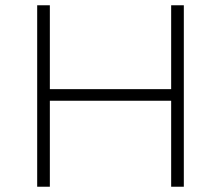

<svg xmlns="http://www.w3.org/2000/svg" viewBox="-20 -708 838 728"><path d="M121 0V-688H169V-370H629V-688H677V0H629V-326H169V0Z"/></svg>

Font: Saira SemiExpanded ExtraLight
Style: Regular
Weight: 250
Width: 6
Designer: Hector Gatti with collaboration of the Omnibus-Type team
Foundry: Omnibus-Type
Version: Version 1.101